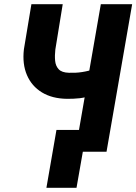

<svg xmlns="http://www.w3.org/2000/svg" viewBox="-20 -731 657 925"><path d="M131.3 -710.9H282.2L246.6 -492.2Q243.2 -463.4 245.6 -438.2Q248 -413.1 262.9 -397.2Q277.8 -381.3 312 -380.4Q327.6 -379.9 343.5 -380.6Q359.4 -381.3 375.2 -383.8Q391.1 -386.2 406.5 -390.1Q421.9 -394 437 -399.4L423.8 -272.9Q410.2 -267.1 395 -263.4Q379.9 -259.8 364.3 -257.8Q348.6 -255.9 333 -255.4Q317.4 -254.9 302.2 -254.9Q231 -255.9 181.9 -285.9Q132.8 -315.9 109.9 -369.1Q86.9 -422.4 95.2 -493.7ZM465.8 -710.9H616.7L493.2 0H342.3ZM397.5 -105 348.6 173.8H203.6L252 -105Z"/></svg>

Font: Roboto Condensed ExtraBold
Style: Italic
Weight: 800
Italic angle: -12°
Designer: Christian Robertson
Foundry: Google
Version: Version 3.008; 2023